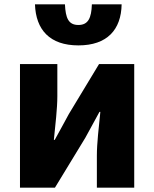

<svg xmlns="http://www.w3.org/2000/svg" viewBox="-20 -864 709 884"><path d="M72 0H233L373 -230C391 -262 419 -315 438 -349H442C435 -279 426 -204 426 -148V0H598V-569H436L297 -339C280 -306 250 -254 232 -220H228C235 -289 244 -365 244 -421V-569H72ZM341 -655C473 -655 538 -727 540 -844H403C401 -781 386 -749 341 -749C295 -749 282 -781 279 -844H141C145 -727 209 -655 341 -655Z"/></svg>

Font: Noto Sans Korean Black
Style: Bold
Weight: 900
Designer: Ryoko NISHIZUKA (kana & ideographs); Paul D. Hunt (Latin, Greek & Cyrillic); Wenlong ZHANG (bopomofo); Sandoll Communica
Foundry: Adobe Systems Incorporated
Version: Version 1.000;PS 1;hotconv 1.0.78;makeotf.lib2.5.61930